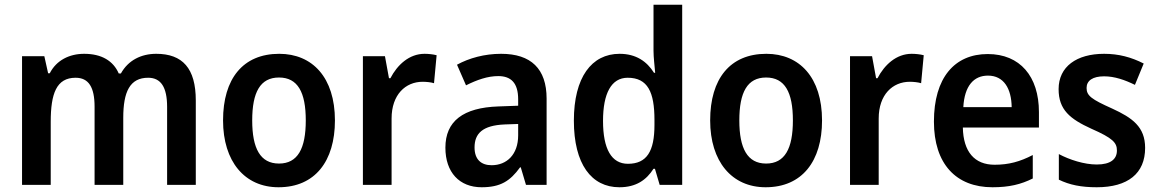

<svg xmlns="http://www.w3.org/2000/svg" viewBox="-20 -780 4888 810"><path d="M639 -553C576 -553 521 -526 490 -470H481C458 -523 409 -553 335 -553C273 -553 218 -526 190 -471H183L167 -543H73V0H194V-266C194 -385 218 -452 299 -452C354 -452 379 -412 379 -330V0H500V-283C500 -393 528 -452 605 -452C659 -452 685 -412 685 -329V0H806V-356C806 -492 750 -553 639 -553Z M1393 -272C1393 -453 1298 -553 1158 -553C1005 -553 921 -448 921 -272C921 -99 1012 10 1155 10C1309 10 1393 -100 1393 -272ZM1044 -272C1044 -391 1078 -453 1157 -453C1236 -453 1270 -391 1270 -272C1270 -153 1236 -90 1157 -90C1078 -90 1044 -154 1044 -272Z M1771 -553C1706 -553 1656 -506 1627 -450H1621L1604 -543H1511V0H1632V-280C1632 -381 1691 -435 1763 -435C1779 -435 1798 -433 1811 -429L1822 -547C1807 -551 1787 -553 1771 -553Z M2094 -553C2024 -553 1959 -535 1908 -507L1946 -420C1992 -443 2037 -459 2082 -459C2136 -459 2166 -430 2166 -361V-334L2083 -331C1934 -326 1859 -269 1859 -157C1859 -53 1918 10 2012 10C2091 10 2132 -16 2174 -74H2177L2199 0H2286V-364C2286 -490 2220 -553 2094 -553ZM2109 -255 2166 -257V-209C2166 -128 2118 -83 2054 -83C2011 -83 1982 -106 1982 -158C1982 -217 2016 -251 2109 -255Z M2593 10C2664 10 2707 -21 2737 -68H2743L2763 0H2858V-760H2737V-566C2737 -537 2742 -499 2744 -473H2739C2709 -521 2663 -553 2594 -553C2476 -553 2401 -454 2401 -271C2401 -88 2475 10 2593 10ZM2629 -89C2560 -89 2524 -151 2524 -270C2524 -386 2559 -452 2628 -452C2713 -452 2741 -391 2741 -274V-253C2741 -142 2709 -89 2629 -89Z M3448 -272C3448 -453 3353 -553 3213 -553C3060 -553 2976 -448 2976 -272C2976 -99 3067 10 3210 10C3364 10 3448 -100 3448 -272ZM3099 -272C3099 -391 3133 -453 3212 -453C3291 -453 3325 -391 3325 -272C3325 -153 3291 -90 3212 -90C3133 -90 3099 -154 3099 -272Z M3826 -553C3761 -553 3711 -506 3682 -450H3676L3659 -543H3566V0H3687V-280C3687 -381 3746 -435 3818 -435C3834 -435 3853 -433 3866 -429L3877 -547C3862 -551 3842 -553 3826 -553Z M4147 -552C4007 -552 3920 -452 3920 -267C3920 -89 4013 10 4167 10C4237 10 4287 -2 4337 -27V-126C4283 -98 4236 -85 4176 -85C4091 -85 4044 -140 4042 -242H4363V-307C4363 -458 4283 -552 4147 -552ZM4148 -461C4215 -461 4247 -406 4248 -328H4044C4049 -418 4088 -461 4148 -461Z M4811 -156C4811 -245 4757 -283 4672 -322C4585 -361 4564 -376 4564 -409C4564 -440 4590 -458 4638 -458C4682 -458 4725 -443 4768 -422L4805 -512C4752 -539 4699 -553 4638 -553C4522 -553 4446 -499 4446 -404C4446 -317 4494 -278 4584 -237C4675 -197 4692 -178 4692 -145C4692 -109 4666 -86 4607 -86C4554 -86 4492 -106 4447 -130V-22C4492 0 4541 10 4607 10C4738 10 4811 -48 4811 -156Z"/></svg>

Font: Noto Sans Devanagari UI SemiCondensed SemiBold
Style: Regular
Weight: 600
Width: 4
Designer: Jelle Bosma - Monotype Design Team
Foundry: Monotype Imaging Inc.
Version: Version 2.004